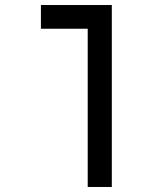

<svg xmlns="http://www.w3.org/2000/svg" viewBox="-20 -745 640 765"><path d="M329.5 -630.5H143V-725H425.5V0H329.5Z"/></svg>

Font: JuliaMono Medium
Style: Italic
Weight: 500
Italic angle: -9°
Monospace: yes
Designer: cormullion
Foundry: corm
Version: Version 0.054; ttfautohint (v1.8.4)